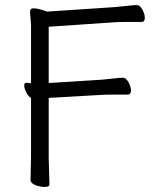

<svg xmlns="http://www.w3.org/2000/svg" viewBox="-20 -732 613 761"><path d="M101 -19 103 -108V-344Q92 -350 84 -366Q76 -382 76 -393Q76 -404 84 -404H86Q94 -402 103 -402V-634L99 -685Q99 -699 113 -699Q127 -699 146 -693Q165 -687 166 -686L437 -704Q460 -706 485.5 -709Q511 -712 522.5 -712Q534 -712 544 -694.5Q554 -677 554 -661Q554 -645 541 -645H479Q452 -645 438 -644L173 -626V-403L382 -416Q405 -418 430.5 -421Q456 -424 467.5 -424Q479 -424 489 -406.5Q499 -389 499 -373Q499 -357 486 -357H423Q397 -357 383 -356L173 -344V-107L176 -1Q176 9 157.5 9Q139 9 120 1.5Q101 -6 101 -19Z"/></svg>

Font: Moon Stars Kai T
Style: Regular
Weight: 400
Designer: GuiWonder
Version: Version 1.101